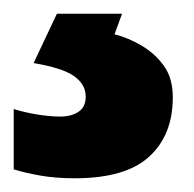

<svg xmlns="http://www.w3.org/2000/svg" viewBox="-20 -20 283 280"><path d="M232 122Q232 177 197.5 208.5Q163 240 89 240Q61 240 38.5 236Q16 232 0 227V139Q16 144 34.5 147Q53 150 68 150Q84 150 94.5 143Q105 136 105 121Q105 103 88 91Q71 79 29 72L63 0H158L147 30Q167 35 186.5 46.5Q206 58 219 76Q232 94 232 122Z"/></svg>

Font: Noto Sans Hebrew ExtraBold
Style: Regular
Weight: 800
Designer: Monotype Design Team
Foundry: Monotype Imaging Inc.
Version: Version 2.003